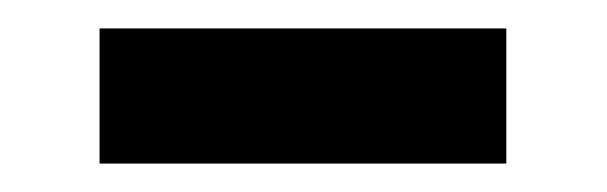

<svg xmlns="http://www.w3.org/2000/svg" viewBox="-20 -700 427 135"><path d="M50 -585H336V-680H50Z"/></svg>

Font: Finlandica SemiBold
Style: Regular
Weight: 600
Designer: Niklas Ekholm, Juho Hiilivirta, Jaakko Suomalainen
Foundry: Helsinki Type Studio
Version: Version 2.000;Glyphs 3.2 (3202)